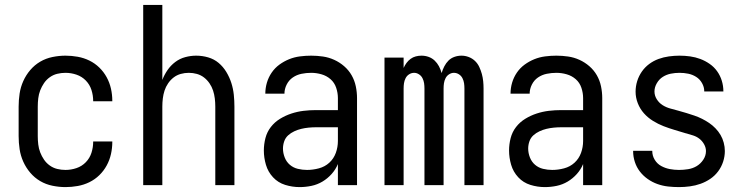

<svg xmlns="http://www.w3.org/2000/svg" viewBox="-20 -755 3040 783"><path d="M247 8Q221 8 194 2.5Q167 -3 144 -16.5Q121 -30 103.5 -50.5Q86 -71 75 -95.5Q64 -120 60 -146.5Q56 -173 56 -200V-320Q56 -347 60 -373.5Q64 -400 75 -424.5Q86 -449 103.5 -469.5Q121 -490 144 -503.5Q167 -517 194 -522.5Q221 -528 247 -528Q272 -528 297 -523.5Q322 -519 344.5 -508Q367 -497 385 -479.5Q403 -462 415 -440Q427 -418 432.5 -393.5Q438 -369 438 -344Q438 -344 438 -343.5Q438 -343 438 -342H360Q360 -342 360 -342.5Q360 -343 360 -343Q360 -366 353 -388Q346 -410 330 -426.5Q314 -443 292 -450.5Q270 -458 247 -458Q230 -458 213.5 -454Q197 -450 183 -440Q169 -430 159.5 -416Q150 -402 144 -386.5Q138 -371 136 -354Q134 -337 134 -320V-200Q134 -183 136 -166Q138 -149 144 -133.5Q150 -118 159.5 -104Q169 -90 183 -80Q197 -70 213.5 -66Q230 -62 247 -62Q270 -62 292 -69.5Q314 -77 330 -93.5Q346 -110 353 -132Q360 -154 360 -177Q360 -177 360 -177.5Q360 -178 360 -178H438Q438 -177 438 -176.5Q438 -176 438 -176Q438 -151 432.5 -126.5Q427 -102 415 -80Q403 -58 385 -40.5Q367 -23 344.5 -12Q322 -1 297 3.5Q272 8 247 8Z M564 0V-735H642V-429Q650 -450 663 -469Q676 -488 694.5 -502Q713 -516 735.5 -522Q758 -528 780 -528Q805 -528 829 -521Q853 -514 871.5 -498.5Q890 -483 903 -461.5Q916 -440 923.5 -416.5Q931 -393 933.5 -368.5Q936 -344 936 -320V0H858V-320Q858 -337 856 -353.5Q854 -370 849 -385.5Q844 -401 834.5 -415Q825 -429 812 -439Q799 -449 783 -453.5Q767 -458 750 -458Q733 -458 717 -453.5Q701 -449 688 -439Q675 -429 665.5 -415Q656 -401 651 -385.5Q646 -370 644 -353.5Q642 -337 642 -320V0Z M1202 8Q1172 8 1143 -1Q1114 -10 1093.5 -32Q1073 -54 1064.5 -83Q1056 -112 1056 -141Q1056 -167 1062.5 -192Q1069 -217 1084.5 -237Q1100 -257 1122 -270.5Q1144 -284 1168.5 -292Q1193 -300 1218 -303Q1243 -306 1269 -306H1358V-355Q1358 -376 1351 -397Q1344 -418 1328 -432Q1312 -446 1291 -452Q1270 -458 1249 -458Q1229 -458 1209.5 -454Q1190 -450 1174 -439Q1158 -428 1149 -410Q1140 -392 1140 -373Q1140 -373 1140 -373Q1140 -373 1140 -373Q1140 -373 1140 -373Q1140 -373 1140 -373Q1140 -373 1140 -373Q1140 -373 1140 -373H1062Q1062 -373 1062 -373Q1062 -373 1062 -373Q1062 -396 1068.5 -418Q1075 -440 1088 -459Q1101 -478 1119.5 -491.5Q1138 -505 1159 -513.5Q1180 -522 1203 -525Q1226 -528 1249 -528Q1273 -528 1297 -524.5Q1321 -521 1343 -511Q1365 -501 1383.5 -485Q1402 -469 1414 -448Q1426 -427 1431 -403Q1436 -379 1436 -355V0H1358V-86Q1349 -64 1332.5 -45.5Q1316 -27 1295 -14.5Q1274 -2 1250 3Q1226 8 1202 8ZM1232 -62Q1256 -62 1280.5 -68.5Q1305 -75 1323 -91.5Q1341 -108 1349.5 -131.5Q1358 -155 1358 -180V-236H1269Q1254 -236 1238.5 -234.5Q1223 -233 1208.5 -229.5Q1194 -226 1180 -219.5Q1166 -213 1155 -203Q1144 -193 1139 -178.5Q1134 -164 1134 -149Q1134 -131 1141 -113Q1148 -95 1162 -83Q1176 -71 1194.5 -66.5Q1213 -62 1232 -62Z M1548 0V-520H1626V-478Q1631 -489 1638 -498.5Q1645 -508 1654.5 -515Q1664 -522 1675.5 -525Q1687 -528 1699 -528Q1714 -528 1728 -523Q1742 -518 1752.5 -508Q1763 -498 1770 -485Q1777 -472 1781 -457Q1785 -471 1792 -484.5Q1799 -498 1809 -508Q1819 -518 1833 -523Q1847 -528 1862 -528Q1877 -528 1891.5 -522.5Q1906 -517 1917 -506.5Q1928 -496 1934.5 -482Q1941 -468 1945 -453.5Q1949 -439 1950.5 -424Q1952 -409 1952 -394V0H1874V-394Q1874 -405 1872.5 -415.5Q1871 -426 1866 -436Q1861 -446 1851.5 -452Q1842 -458 1831 -458Q1821 -458 1811.5 -452Q1802 -446 1797 -436Q1792 -426 1790.5 -415.5Q1789 -405 1789 -394V0H1711V-394Q1711 -405 1709.5 -415.5Q1708 -426 1703 -436Q1698 -446 1688.5 -452Q1679 -458 1669 -458Q1658 -458 1648.5 -452Q1639 -446 1634 -436Q1629 -426 1627.5 -415.5Q1626 -405 1626 -394V0Z M2202 8Q2172 8 2143 -1Q2114 -10 2093.5 -32Q2073 -54 2064.5 -83Q2056 -112 2056 -141Q2056 -167 2062.5 -192Q2069 -217 2084.5 -237Q2100 -257 2122 -270.5Q2144 -284 2168.5 -292Q2193 -300 2218 -303Q2243 -306 2269 -306H2358V-355Q2358 -376 2351 -397Q2344 -418 2328 -432Q2312 -446 2291 -452Q2270 -458 2249 -458Q2229 -458 2209.5 -454Q2190 -450 2174 -439Q2158 -428 2149 -410Q2140 -392 2140 -373Q2140 -373 2140 -373Q2140 -373 2140 -373Q2140 -373 2140 -373Q2140 -373 2140 -373Q2140 -373 2140 -373Q2140 -373 2140 -373H2062Q2062 -373 2062 -373Q2062 -373 2062 -373Q2062 -396 2068.5 -418Q2075 -440 2088 -459Q2101 -478 2119.5 -491.5Q2138 -505 2159 -513.5Q2180 -522 2203 -525Q2226 -528 2249 -528Q2273 -528 2297 -524.5Q2321 -521 2343 -511Q2365 -501 2383.5 -485Q2402 -469 2414 -448Q2426 -427 2431 -403Q2436 -379 2436 -355V0H2358V-86Q2349 -64 2332.5 -45.5Q2316 -27 2295 -14.5Q2274 -2 2250 3Q2226 8 2202 8ZM2232 -62Q2256 -62 2280.5 -68.5Q2305 -75 2323 -91.5Q2341 -108 2349.5 -131.5Q2358 -155 2358 -180V-236H2269Q2254 -236 2238.5 -234.5Q2223 -233 2208.5 -229.5Q2194 -226 2180 -219.5Q2166 -213 2155 -203Q2144 -193 2139 -178.5Q2134 -164 2134 -149Q2134 -131 2141 -113Q2148 -95 2162 -83Q2176 -71 2194.5 -66.5Q2213 -62 2232 -62Z M2749 8Q2726 8 2704 5.5Q2682 3 2661 -4.5Q2640 -12 2621.5 -25Q2603 -38 2589.5 -55.5Q2576 -73 2569 -94.5Q2562 -116 2562 -138Q2562 -139 2562 -139Q2562 -139 2562 -140H2640Q2640 -140 2640 -139.5Q2640 -139 2640 -139Q2640 -120 2650 -103.5Q2660 -87 2676.5 -78Q2693 -69 2711.5 -65.5Q2730 -62 2749 -62Q2767 -62 2786 -65Q2805 -68 2821 -77.5Q2837 -87 2848 -103.5Q2859 -120 2859 -139Q2859 -153 2851.5 -166.5Q2844 -180 2832.5 -189Q2821 -198 2807 -202.5Q2793 -207 2779 -211H2778Q2755 -218 2731.5 -225Q2708 -232 2686 -240.5Q2664 -249 2643 -262Q2622 -275 2606 -293Q2590 -311 2581 -334Q2572 -357 2572 -381Q2572 -403 2578.5 -424Q2585 -445 2597.5 -463Q2610 -481 2627.5 -494Q2645 -507 2665.5 -514.5Q2686 -522 2708 -525Q2730 -528 2751 -528Q2773 -528 2794.5 -525Q2816 -522 2836 -514.5Q2856 -507 2874 -494.5Q2892 -482 2904.5 -464.5Q2917 -447 2923.5 -426Q2930 -405 2930 -383Q2930 -383 2930 -382.5Q2930 -382 2930 -382H2852Q2852 -382 2852 -382.5Q2852 -383 2852 -383Q2852 -400 2843 -416Q2834 -432 2819 -441.5Q2804 -451 2786.5 -454.5Q2769 -458 2751 -458Q2733 -458 2715.5 -454.5Q2698 -451 2683 -441.5Q2668 -432 2658.5 -415.5Q2649 -399 2649 -382Q2649 -365 2658.5 -350Q2668 -335 2682.5 -326Q2697 -317 2713.5 -312.5Q2730 -308 2746.5 -303.5Q2763 -299 2779.5 -294Q2796 -289 2812 -283.5Q2828 -278 2843 -270.5Q2858 -263 2872 -253.5Q2886 -244 2898 -231.5Q2910 -219 2918.5 -204.5Q2927 -190 2931.5 -173Q2936 -156 2936 -139Q2936 -117 2929 -95.5Q2922 -74 2908.5 -56Q2895 -38 2876.5 -25.5Q2858 -13 2837 -5.5Q2816 2 2793.5 5Q2771 8 2749 8Z"/></svg>

Font: Zed Mono
Style: Regular
Weight: 400
Monospace: yes
Designer: Belleve Invis
Foundry: Belleve Invis
Version: Version 1.0.0; ttfautohint (v1.8.4)